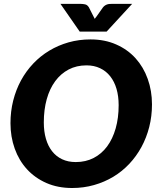

<svg xmlns="http://www.w3.org/2000/svg" viewBox="-20 -934 800 962"><path d="M741.5 -411Q741.5 -352 727.8 -298Q714 -244 688.8 -197.5Q663.5 -151 627.8 -113Q592 -75 547.5 -48.2Q503 -21.5 451 -6.8Q399 8 341.5 8Q269.5 8 212.2 -17.2Q155 -42.5 115 -86.2Q75 -130 53.8 -189.2Q32.5 -248.5 32.5 -317Q32.5 -376 46.2 -430.2Q60 -484.5 85.2 -531Q110.5 -577.5 146.5 -615.5Q182.5 -653.5 227 -680.2Q271.5 -707 323.5 -721.8Q375.5 -736.5 433.5 -736.5Q505 -736.5 562.2 -711.2Q619.5 -686 659.2 -642Q699 -598 720.2 -538.5Q741.5 -479 741.5 -411ZM574.5 -407Q574.5 -452 563.8 -488.8Q553 -525.5 532.2 -551.8Q511.5 -578 481.5 -592.2Q451.5 -606.5 413.5 -606.5Q363.5 -606.5 324 -585.8Q284.5 -565 256.8 -527.5Q229 -490 214.2 -437.2Q199.5 -384.5 199.5 -320.5Q199.5 -275.5 210 -239Q220.5 -202.5 240.8 -176.5Q261 -150.5 291 -136.2Q321 -122 359.5 -122Q409.5 -122 449.2 -142.5Q489 -163 516.8 -200.5Q544.5 -238 559.5 -290.5Q574.5 -343 574.5 -407ZM642 -914.5 514 -775.5H379.5L283 -914.5H386Q394.5 -914.5 406 -912.2Q417.5 -910 425.5 -897L448 -852.5Q450 -849 451.5 -845.8Q453 -842.5 454.5 -839.5L464.5 -852.5L495.5 -896.5Q500.5 -903 506.5 -906.8Q512.5 -910.5 518.2 -912.2Q524 -914 529.5 -914.2Q535 -914.5 539 -914.5Z"/></svg>

Font: Lato ExtraBold
Style: Italic
Weight: 800
Italic angle: -7°
Designer: Lukasz Dziedzic with Adam Twardoch and Botio Nikoltchev
Foundry: tyPoland Lukasz Dziedzic
Version: Version 2.015; 2015-08-06; http://www.latofonts.com/